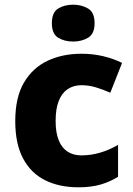

<svg xmlns="http://www.w3.org/2000/svg" viewBox="-20 -788 567 818"><path d="M314 10Q233 10 172.5 -20Q112 -50 78.5 -112.5Q45 -175 45 -272Q45 -373 82 -436Q119 -499 182.5 -529Q246 -559 327 -559Q376 -559 420 -548.5Q464 -538 500 -520L450 -393Q418 -407 388 -416Q358 -425 327 -425Q293 -425 268 -408Q243 -391 230 -357.5Q217 -324 217 -273Q217 -222 230.5 -189.5Q244 -157 268.5 -141.5Q293 -126 327 -126Q368 -126 408 -138Q448 -150 483 -171V-35Q450 -14 409.5 -2Q369 10 314 10ZM292 -768Q328 -768 355.5 -751.5Q383 -735 383 -689Q383 -644 355.5 -627.5Q328 -611 292 -611Q254 -611 227.5 -627.5Q201 -644 201 -689Q201 -735 227.5 -751.5Q254 -768 292 -768Z"/></svg>

Font: Noto Sans Khmer ExtraBold
Style: Regular
Weight: 800
Version: Version 2.003